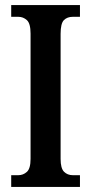

<svg xmlns="http://www.w3.org/2000/svg" viewBox="-20 -734 357 754"><path d="M24 0V-46H52Q71 -46 85.5 -59Q100 -72 100 -110V-602Q100 -642 85.5 -655Q71 -668 52 -668H24V-714H294V-668H266Q244 -668 231 -655Q218 -642 218 -601V-110Q218 -73 231.5 -59.5Q245 -46 266 -46H294V0Z"/></svg>

Font: Noto Serif Tamil ExtraCondensed SemiBold
Style: Regular
Weight: 600
Width: 2
Designer: Indian Type Foundry, Tom Grace, and the Monotype Design Team
Foundry: Monotype Imaging Inc.
Version: Version 2.004; ttfautohint (v1.8.4.7-5d5b)